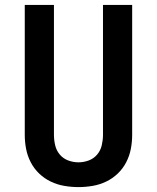

<svg xmlns="http://www.w3.org/2000/svg" viewBox="-20 -755 640 783"><path d="M300 8Q271 8 242 3Q213 -2 187 -14.5Q161 -27 140 -47Q119 -67 105.5 -93Q92 -119 86.5 -147.5Q81 -176 81 -205V-735H200V-205Q200 -184 205 -162.5Q210 -141 224 -124.5Q238 -108 258.5 -100.5Q279 -93 300 -93Q321 -93 341.5 -100.5Q362 -108 376 -124.5Q390 -141 395 -162.5Q400 -184 400 -205V-735H519V-205Q519 -176 513.5 -147.5Q508 -119 494.5 -93Q481 -67 460 -47Q439 -27 413 -14.5Q387 -2 358 3Q329 8 300 8Z"/></svg>

Font: Zed Sans Extended
Style: Bold
Weight: 700
Width: 7
Designer: Belleve Invis
Foundry: Belleve Invis
Version: Version 1.0.0; ttfautohint (v1.8.4)